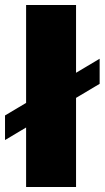

<svg xmlns="http://www.w3.org/2000/svg" viewBox="-42 -745 417 765"><path d="M355 -411 261 -355V0H62V-237L-22 -187V-285L62 -335V-725H261V-455L355 -511Z"/></svg>

Font: Archivo Black
Style: Regular
Weight: 400
Designer: Hector Gatti
Foundry: Omnibus-Type
Version: Version 1.101; ttfautohint (v1.8)